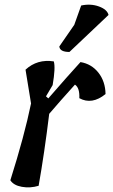

<svg xmlns="http://www.w3.org/2000/svg" viewBox="-20 -815 492 835"><path d="M180 -396 190 -387Q276 -486 330 -545Q378 -537 408 -499Q438 -461 439 -406Q380 -358 325 -388Q327 -433 306 -447Q240 -374 194 -320Q173 -148 148 -7Q111 4 75 -2.5Q39 -9 25 -31Q86 -224 115 -365L91 -512Q142 -559 214 -548Q222 -521 209 -445ZM452 -750 282 -589Q240 -589 238 -613L303 -707L333 -791Q374 -800 410 -787Q446 -774 452 -750Z"/></svg>

Font: Tillana Medium
Style: Regular
Weight: 500
Designer: Lipi Raval (Devanagari, Latin), Jonny Pinhorn (Latin)
Foundry: Indian Type Foundry
Version: Version 2.003;PS 1.0;hotconv 1.0.79;makeotf.lib2.5.61930; tt